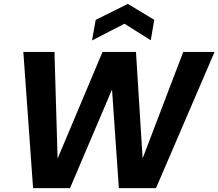

<svg xmlns="http://www.w3.org/2000/svg" viewBox="-20 -967 1123 987"><path d="M150 0 100 -700H260L276 -154H277L507 -700H679L713 -155H714L922 -700H1083L782 0H591L556 -505H555L340 0ZM453 -759 472 -865 637 -947 773 -865 755 -760 620 -845Z"/></svg>

Font: DM Sans 28pt Black
Style: Italic
Weight: 900
Italic angle: -10°
Version: Version 4.004;gftools[0.9.30]